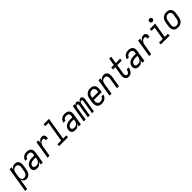

<svg xmlns="http://www.w3.org/2000/svg" viewBox="564 -2932 5344 5344"><g transform="rotate(-45 3236.0 -260.0)"><path d="M-28 215 94 -520H173L159 -437Q169 -457 184.5 -474.5Q200 -492 219.5 -504.5Q239 -517 261.5 -522.5Q284 -528 305 -528Q332 -528 356.5 -520Q381 -512 399 -495Q417 -478 427 -455Q437 -432 441 -406.5Q445 -381 443.5 -354Q442 -327 438 -301L418 -181Q414 -158 407.5 -135.5Q401 -113 390 -91.5Q379 -70 364 -51Q349 -32 328.5 -18Q308 -4 285 2Q262 8 239 8Q213 8 189 0.5Q165 -7 147 -23Q129 -39 119 -61.5Q109 -84 105 -109L51 215ZM208 -62Q224 -62 240.5 -65.5Q257 -69 272 -78Q287 -87 299 -100Q311 -113 320 -128.5Q329 -144 333.5 -160Q338 -176 340 -192L360 -312Q363 -329 364.5 -346.5Q366 -364 363 -380.5Q360 -397 353 -412Q346 -427 334.5 -437.5Q323 -448 307 -453Q291 -458 274 -458Q251 -458 226.5 -450Q202 -442 184 -424.5Q166 -407 156 -383.5Q146 -360 143 -337L123 -217Q120 -199 118.5 -181Q117 -163 119 -146Q121 -129 127.5 -113Q134 -97 145.5 -85Q157 -73 173.5 -67.5Q190 -62 208 -62Z M667 8Q635 8 604.5 0Q574 -8 553 -28Q532 -48 525 -79Q518 -110 523 -142Q527 -167 538.5 -192Q550 -217 568.5 -237Q587 -257 611.5 -270.5Q636 -284 661 -292Q686 -300 711.5 -303Q737 -306 763 -306H851L858 -347Q859 -353 860 -360Q861 -367 861 -373Q862 -392 854.5 -409Q847 -426 834 -437.5Q821 -449 803 -453.5Q785 -458 766 -458Q747 -458 727 -454Q707 -450 690 -439.5Q673 -429 661 -411.5Q649 -394 646 -375H568Q571 -397 581 -418.5Q591 -440 606 -458.5Q621 -477 640.5 -491Q660 -505 682 -513.5Q704 -522 726.5 -525Q749 -528 771 -528Q797 -528 822.5 -523.5Q848 -519 869.5 -507.5Q891 -496 907 -477.5Q923 -459 931 -436Q939 -413 939 -387Q939 -361 935 -335L880 0H801L816 -92Q805 -70 790 -51Q775 -32 755.5 -18.5Q736 -5 712.5 1.5Q689 8 667 8ZM699 -62Q715 -62 732.5 -66Q750 -70 765.5 -80Q781 -90 793 -104Q805 -118 813 -133.5Q821 -149 826 -166Q831 -183 834 -200L840 -236H763Q747 -236 730 -234.5Q713 -233 697 -228.5Q681 -224 664.5 -217Q648 -210 635 -198.5Q622 -187 613.5 -171.5Q605 -156 602 -139Q600 -127 602 -114.5Q604 -102 610.5 -92.5Q617 -83 627 -77Q637 -71 649 -67.5Q661 -64 673.5 -63Q686 -62 699 -62Z M1068 0 1154 -520H1233L1216 -416Q1226 -438 1240.5 -459Q1255 -480 1274.5 -496Q1294 -512 1318 -520Q1342 -528 1365 -528Q1384 -528 1401 -523.5Q1418 -519 1430.5 -507.5Q1443 -496 1450.5 -480.5Q1458 -465 1460 -447.5Q1462 -430 1461 -411.5Q1460 -393 1457 -375H1378Q1380 -389 1381 -403Q1382 -417 1377.5 -429.5Q1373 -442 1362.5 -450Q1352 -458 1338 -458Q1319 -458 1300 -452Q1281 -446 1264.5 -433.5Q1248 -421 1236.5 -404Q1225 -387 1216.5 -369Q1208 -351 1203.5 -332.5Q1199 -314 1196 -295L1147 0Z M1876 0H1526L1525 -70H1673L1772 -665H1648L1647 -735H1861L1751 -70H1875Z M2167 8Q2135 8 2104.5 0Q2074 -8 2053 -28Q2032 -48 2025 -79Q2018 -110 2023 -142Q2027 -167 2038.5 -192Q2050 -217 2068.5 -237Q2087 -257 2111.5 -270.5Q2136 -284 2161 -292Q2186 -300 2211.5 -303Q2237 -306 2263 -306H2351L2358 -347Q2359 -353 2360 -360Q2361 -367 2361 -373Q2362 -392 2354.5 -409Q2347 -426 2334 -437.5Q2321 -449 2303 -453.5Q2285 -458 2266 -458Q2247 -458 2227 -454Q2207 -450 2190 -439.5Q2173 -429 2161 -411.5Q2149 -394 2146 -375H2068Q2071 -397 2081 -418.5Q2091 -440 2106 -458.5Q2121 -477 2140.5 -491Q2160 -505 2182 -513.5Q2204 -522 2226.5 -525Q2249 -528 2271 -528Q2297 -528 2322.5 -523.5Q2348 -519 2369.5 -507.5Q2391 -496 2407 -477.5Q2423 -459 2431 -436Q2439 -413 2439 -387Q2439 -361 2435 -335L2380 0H2301L2316 -92Q2305 -70 2290 -51Q2275 -32 2255.5 -18.5Q2236 -5 2212.5 1.5Q2189 8 2167 8ZM2199 -62Q2215 -62 2232.5 -66Q2250 -70 2265.5 -80Q2281 -90 2293 -104Q2305 -118 2313 -133.5Q2321 -149 2326 -166Q2331 -183 2334 -200L2340 -236H2263Q2247 -236 2230 -234.5Q2213 -233 2197 -228.5Q2181 -224 2164.5 -217Q2148 -210 2135 -198.5Q2122 -187 2113.5 -171.5Q2105 -156 2102 -139Q2100 -127 2102 -114.5Q2104 -102 2110.5 -92.5Q2117 -83 2127 -77Q2137 -71 2149 -67.5Q2161 -64 2173.5 -63Q2186 -62 2199 -62Z M2495 0 2581 -520H2654L2646 -471Q2652 -483 2660.5 -493.5Q2669 -504 2680 -512Q2691 -520 2703.5 -524Q2716 -528 2729 -528Q2745 -528 2758.5 -522Q2772 -516 2780 -504.5Q2788 -493 2792.5 -479Q2797 -465 2798 -450Q2805 -465 2813 -479Q2821 -493 2833.5 -504.5Q2846 -516 2861 -522Q2876 -528 2892 -528Q2907 -528 2921 -522Q2935 -516 2943 -504.5Q2951 -493 2955.5 -478.5Q2960 -464 2961.5 -449Q2963 -434 2961 -418.5Q2959 -403 2957 -388L2893 0H2820L2886 -400Q2888 -411 2888 -421.5Q2888 -432 2884 -441.5Q2880 -451 2871.5 -457Q2863 -463 2852 -463Q2843 -463 2834.5 -458.5Q2826 -454 2819.5 -446Q2813 -438 2808.5 -429.5Q2804 -421 2801 -412Q2798 -403 2796 -394Q2794 -385 2793 -376L2731 0H2657L2723 -400Q2725 -411 2725 -421.5Q2725 -432 2721 -441.5Q2717 -451 2708.5 -457Q2700 -463 2690 -463Q2680 -463 2671.5 -458.5Q2663 -454 2656.5 -446Q2650 -438 2645.5 -429.5Q2641 -421 2638 -412Q2635 -403 2633 -394Q2631 -385 2630 -376L2568 0Z M3201 8Q3172 8 3144.5 2Q3117 -4 3095 -19Q3073 -34 3058.5 -57Q3044 -80 3037 -106.5Q3030 -133 3030.5 -161.5Q3031 -190 3036 -219L3056 -339Q3060 -364 3068 -389Q3076 -414 3090.5 -436.5Q3105 -459 3125.5 -477Q3146 -495 3170 -507Q3194 -519 3219.5 -523.5Q3245 -528 3269 -528Q3298 -528 3326 -522Q3354 -516 3376.5 -501Q3399 -486 3414.5 -463.5Q3430 -441 3436.5 -414Q3443 -387 3442.5 -358.5Q3442 -330 3438 -301L3425 -225H3116L3113 -208Q3110 -190 3109 -172.5Q3108 -155 3111.5 -138Q3115 -121 3123 -106.5Q3131 -92 3143.5 -81.5Q3156 -71 3172.5 -66.5Q3189 -62 3207 -62Q3227 -62 3246.5 -66Q3266 -70 3284.5 -80.5Q3303 -91 3316 -108.5Q3329 -126 3332 -145H3410Q3405 -123 3395 -101.5Q3385 -80 3369.5 -61.5Q3354 -43 3333.5 -29Q3313 -15 3291 -6.5Q3269 2 3246 5Q3223 8 3201 8ZM3358 -295 3360 -312Q3363 -330 3364 -347.5Q3365 -365 3362.5 -381.5Q3360 -398 3352.5 -413Q3345 -428 3332.5 -438.5Q3320 -449 3304 -453.5Q3288 -458 3270 -458Q3254 -458 3236.5 -454.5Q3219 -451 3204 -442.5Q3189 -434 3176 -421Q3163 -408 3154 -392.5Q3145 -377 3140.5 -360.5Q3136 -344 3133 -328L3128 -295Z M3508 0 3594 -520H3673L3659 -438Q3670 -458 3684.5 -475Q3699 -492 3718 -504.5Q3737 -517 3758.5 -522.5Q3780 -528 3801 -528Q3827 -528 3851.5 -520Q3876 -512 3893.5 -494.5Q3911 -477 3920.5 -454Q3930 -431 3934 -405.5Q3938 -380 3936 -353.5Q3934 -327 3930 -301L3880 0H3801L3852 -312Q3855 -329 3856.5 -346Q3858 -363 3855.5 -379.5Q3853 -396 3846.5 -411Q3840 -426 3829 -437Q3818 -448 3802.5 -453Q3787 -458 3770 -458Q3747 -458 3723.5 -449.5Q3700 -441 3682.5 -423.5Q3665 -406 3655.5 -383Q3646 -360 3643 -337L3587 0Z M4266 8Q4242 8 4220 1.5Q4198 -5 4180.5 -19.5Q4163 -34 4153 -54.5Q4143 -75 4139 -97.5Q4135 -120 4136.5 -144Q4138 -168 4142 -193L4184 -450H4094V-520H4196L4231 -735H4309L4274 -520H4444V-450H4262L4218 -181Q4216 -168 4214.5 -155Q4213 -142 4214.5 -129Q4216 -116 4219 -104Q4222 -92 4229.5 -82Q4237 -72 4248.5 -67Q4260 -62 4273 -62Q4285 -62 4297.5 -67.5Q4310 -73 4319.5 -82.5Q4329 -92 4336 -103.5Q4343 -115 4348 -127Q4353 -139 4356.5 -151.5Q4360 -164 4362 -176L4363 -180H4440L4439 -174Q4435 -152 4428.5 -130.5Q4422 -109 4411.5 -88.5Q4401 -68 4386 -49.5Q4371 -31 4351.5 -17.5Q4332 -4 4310 2Q4288 8 4266 8Z M4667 8Q4635 8 4604.5 0Q4574 -8 4553 -28Q4532 -48 4525 -79Q4518 -110 4523 -142Q4527 -167 4538.5 -192Q4550 -217 4568.5 -237Q4587 -257 4611.5 -270.5Q4636 -284 4661 -292Q4686 -300 4711.5 -303Q4737 -306 4763 -306H4851L4858 -347Q4859 -353 4860 -360Q4861 -367 4861 -373Q4862 -392 4854.5 -409Q4847 -426 4834 -437.5Q4821 -449 4803 -453.5Q4785 -458 4766 -458Q4747 -458 4727 -454Q4707 -450 4690 -439.5Q4673 -429 4661 -411.5Q4649 -394 4646 -375H4568Q4571 -397 4581 -418.5Q4591 -440 4606 -458.5Q4621 -477 4640.5 -491Q4660 -505 4682 -513.5Q4704 -522 4726.5 -525Q4749 -528 4771 -528Q4797 -528 4822.5 -523.5Q4848 -519 4869.5 -507.5Q4891 -496 4907 -477.5Q4923 -459 4931 -436Q4939 -413 4939 -387Q4939 -361 4935 -335L4880 0H4801L4816 -92Q4805 -70 4790 -51Q4775 -32 4755.5 -18.5Q4736 -5 4712.5 1.5Q4689 8 4667 8ZM4699 -62Q4715 -62 4732.5 -66Q4750 -70 4765.5 -80Q4781 -90 4793 -104Q4805 -118 4813 -133.5Q4821 -149 4826 -166Q4831 -183 4834 -200L4840 -236H4763Q4747 -236 4730 -234.5Q4713 -233 4697 -228.5Q4681 -224 4664.5 -217Q4648 -210 4635 -198.5Q4622 -187 4613.5 -171.5Q4605 -156 4602 -139Q4600 -127 4602 -114.5Q4604 -102 4610.5 -92.5Q4617 -83 4627 -77Q4637 -71 4649 -67.5Q4661 -64 4673.5 -63Q4686 -62 4699 -62Z M5068 0 5154 -520H5233L5216 -416Q5226 -438 5240.5 -459Q5255 -480 5274.5 -496Q5294 -512 5318 -520Q5342 -528 5365 -528Q5384 -528 5401 -523.5Q5418 -519 5430.5 -507.5Q5443 -496 5450.5 -480.5Q5458 -465 5460 -447.5Q5462 -430 5461 -411.5Q5460 -393 5457 -375H5378Q5380 -389 5381 -403Q5382 -417 5377.5 -429.5Q5373 -442 5362.5 -450Q5352 -458 5338 -458Q5319 -458 5300 -452Q5281 -446 5264.5 -433.5Q5248 -421 5236.5 -404Q5225 -387 5216.5 -369Q5208 -351 5203.5 -332.5Q5199 -314 5196 -295L5147 0Z M5876 0H5526L5525 -70H5673L5736 -450H5612V-520H5826L5751 -70H5875ZM5809 -608Q5795 -608 5781 -613Q5767 -618 5759 -629Q5751 -640 5748.5 -655Q5746 -670 5748 -685Q5750 -695 5755.5 -705Q5761 -715 5769.5 -721.5Q5778 -728 5788.5 -730.5Q5799 -733 5810 -733Q5824 -733 5838 -727.5Q5852 -722 5860.5 -711Q5869 -700 5871.5 -685Q5874 -670 5871 -655Q5869 -645 5863.5 -635Q5858 -625 5849.5 -618.5Q5841 -612 5830.5 -610Q5820 -608 5809 -608Z M6203 8Q6174 8 6146.5 2Q6119 -4 6096.5 -19Q6074 -34 6059 -56.5Q6044 -79 6037.5 -106Q6031 -133 6031 -161.5Q6031 -190 6036 -219L6056 -339Q6060 -364 6068 -389Q6076 -414 6091 -436.5Q6106 -459 6126 -477.5Q6146 -496 6170 -507.5Q6194 -519 6219.5 -523.5Q6245 -528 6270 -528Q6299 -528 6326.5 -522Q6354 -516 6376.5 -501Q6399 -486 6414.5 -463.5Q6430 -441 6436.5 -414Q6443 -387 6442.5 -358.5Q6442 -330 6438 -301L6418 -181Q6414 -156 6405.5 -131Q6397 -106 6382.5 -83.5Q6368 -61 6348 -42.5Q6328 -24 6304 -12.5Q6280 -1 6254 3.5Q6228 8 6203 8ZM6204 -62Q6220 -62 6237 -65.5Q6254 -69 6269.5 -77.5Q6285 -86 6297.5 -99Q6310 -112 6319 -127.5Q6328 -143 6333 -159.5Q6338 -176 6340 -192L6360 -312Q6363 -330 6364 -347.5Q6365 -365 6362.5 -381.5Q6360 -398 6352.5 -413Q6345 -428 6332.5 -438.5Q6320 -449 6304 -453.5Q6288 -458 6270 -458Q6254 -458 6236.5 -454.5Q6219 -451 6204 -442.5Q6189 -434 6176 -421Q6163 -408 6154 -392.5Q6145 -377 6140.5 -360.5Q6136 -344 6133 -328L6113 -208Q6110 -190 6109 -172.5Q6108 -155 6111 -138.5Q6114 -122 6121.5 -107Q6129 -92 6141 -81.5Q6153 -71 6169.5 -66.5Q6186 -62 6204 -62Z"/></g></svg>

Font: Iosevka Oblique
Style: Regular
Weight: 400
Italic angle: -9°
Monospace: yes
Designer: Belleve Invis
Foundry: Belleve Invis
Version: Version 32.5.0; ttfautohint (v1.8.4)